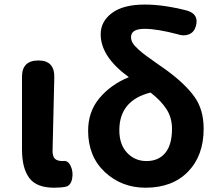

<svg xmlns="http://www.w3.org/2000/svg" viewBox="-20 -832 983 865"><path d="M79.1 -159.2V-486.3Q79.1 -559.6 153.3 -559.6Q226.6 -559.6 224.6 -482.4Q216.8 -167 216.8 -152.3Q216.8 -127 227.5 -116.7Q238.3 -106.4 261.7 -106.4H263.7Q286.1 -110.4 298.3 -84.5Q310.5 -58.6 305.2 -28.3Q299.8 2 278.3 8.8Q255.9 13.7 223.6 13.7Q144.5 13.7 111.8 -30.3Q79.1 -74.2 79.1 -159.2Z M658.2 -415Q517.6 -379.9 517.6 -245.1Q517.6 -180.7 552.7 -143.6Q587.9 -106.4 639.6 -106.4Q694.3 -106.4 724.6 -143.1Q754.9 -179.7 754.9 -252Q754.9 -301.8 730 -340.3Q705.1 -378.9 658.2 -415ZM897.5 -252Q897.5 -130.9 827.1 -58.6Q756.8 13.7 635.7 13.7Q528.3 13.7 452.6 -56.6Q377 -127 377 -243.2Q377 -329.1 428.2 -390.1Q479.5 -451.2 560.5 -484.4Q433.6 -576.2 433.6 -677.7Q433.6 -735.4 484.4 -773.4Q535.2 -811.5 632.8 -811.5Q716.8 -811.5 823.2 -784.2Q877.9 -767.6 862.3 -713.9Q854.5 -686.5 831.1 -677.2Q807.6 -668 780.3 -677.7Q687.5 -702.1 631.8 -702.1Q570.3 -702.1 570.3 -665Q570.3 -651.4 577.6 -638.7Q585 -626 603.5 -609.4Q622.1 -592.8 636.2 -582.5Q650.4 -572.3 682.6 -549.3Q714.8 -526.4 730.5 -515.6Q815.4 -453.1 856.4 -395.5Q897.5 -337.9 897.5 -252Z"/></svg>

Font: GenSenMaruGothic TW TTF Bold
Style: Regular
Weight: 700
Version: Version 1.301